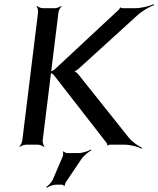

<svg xmlns="http://www.w3.org/2000/svg" viewBox="-20 -688 753 913"><path d="M592 -34 352 -335C347 -341 335 -351 328 -351V-347C334 -347 349 -356 356 -363L633 -615C655 -636 692 -656 713 -664L711 -668C690 -659 652 -649 623 -649H562C559 -649 554 -651 554 -653L550 -651C550 -650 548 -644 546 -643L240 -358C233 -352 220 -347 213 -347L212 -343C219 -343 231 -337 236 -331L488 -7C490 -5 490 1 490 3L493 4C494 2 499 0 502 0H573C601 0 636 10 654 19L656 15C638 7 609 -13 592 -34ZM183 -20 258 -629C259 -638 267 -653 273 -658L271 -660C265 -655 250 -649 241 -649H184C175 -649 160 -655 156 -660L154 -658C158 -653 162 -638 161 -629L86 -20C85 -11 78 4 72 9L74 11C79 6 95 0 104 0H161C170 0 184 6 189 11L191 9C187 4 182 -11 183 -20ZM352 40H300C294 40 285 35 282 32L279 34C281 38 281 49 279 54L232 164C226 178 210 195 200 201L203 205C212 198 234 190 248 190H273C277 190 284 194 285 196L289 194C287 192 290 183 292 180L366 70C377 53 401 34 414 27L412 23C399 31 372 40 352 40Z"/></svg>

Font: Gamestation Storm Oblique 
Style: Italic
Weight: 400
Designer: Jonas Hecksher
Foundry: Jonas Hecksher, Playtypeª, e-types AS
Version: Version 1.003